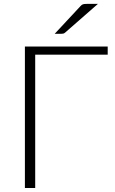

<svg xmlns="http://www.w3.org/2000/svg" viewBox="-20 -940 574 960"><path d="M518.5 -666.5H156V0H104.5V-707.5H518.5ZM469.5 -920.5 305.5 -777Q301 -773 296.5 -772Q292 -771 286 -771H253.5L382.5 -909.5Q388.5 -916.5 394.8 -918.5Q401 -920.5 413 -920.5Z"/></svg>

Font: Lato 2
Style: Regular
Weight: 300
Designer: Lukasz Dziedzic with Adam Twardoch and Botio Nikoltchev
Foundry: tyPoland Lukasz Dziedzic
Version: Version 2.015; 2015-08-06; http://www.latofonts.com/